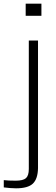

<svg xmlns="http://www.w3.org/2000/svg" viewBox="-96 -820 305 1043"><path d="M43.5 -734V-800H129V-734ZM-9 203Q-21.5 203 -41.8 201.5Q-62 200 -75.5 198V158.5Q-63 160 -46.8 160.8Q-30.5 161.5 -11 161.5Q29.5 161.5 45 147.8Q60.5 134 60.5 98V-600H110.5V93Q109.5 151.5 82.8 177.2Q56 203 -9 203Z"/></svg>

Font: Big Shoulders Stencil Text ExtraLight
Style: Regular
Weight: 250
Version: Version 2.001